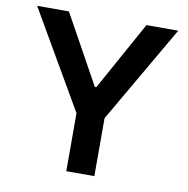

<svg xmlns="http://www.w3.org/2000/svg" viewBox="-81 -806 867 885"><g transform="rotate(10 352.5 -363.5)"><path d="M22 -727.3H170.8L348.7 -405.5H355.8L533.7 -727.3H682.5L418 -271.3V0H286.6V-271.3Z"/></g></svg>

Font: Inter Zeller Semi Bold
Style: Regular
Weight: 600
Designer: Rasmus Andersson; Joe Bland
Foundry: zeller
Version: Version 3.015;git-dec3a8cb1